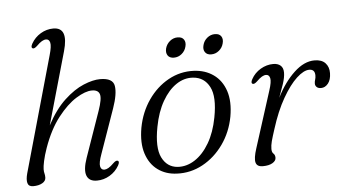

<svg xmlns="http://www.w3.org/2000/svg" viewBox="-50 -804 1601 898"><g transform="rotate(-5 750.0 -354.5)"><path d="M475 -53Q459 -24.5 430.8 -7.8Q402.5 9 370.5 9Q333.5 9 323 -18.8Q312.5 -46.5 331.5 -101L406.5 -315.5Q426 -371 419.5 -392Q413 -413 383.5 -413Q352.5 -413 309 -386Q265.5 -359 222.5 -303.8Q179.5 -248.5 149.5 -164Q137.5 -130 132 -104Q126.5 -78 126.5 -65.5Q126.5 -53 128.8 -45.5Q131 -38 131 -26.5Q131 -10.5 114.2 -0.8Q97.5 9 71 9Q50 9 45.2 -7.8Q40.5 -24.5 48.5 -53.5L201 -594.5Q213 -636 209 -652.8Q205 -669.5 190.5 -669.5Q181.5 -669.5 171 -663.5Q160.5 -657.5 145.5 -642.5Q132 -630 124.5 -633.5Q115.5 -638 125 -655.5Q141 -684 169 -700.8Q197 -717.5 228.5 -717.5Q301 -717.5 269.5 -607L173 -267.5Q211.5 -340 257.5 -382.8Q303.5 -425.5 348 -444Q392.5 -462.5 426 -462.5Q486 -462.5 492.2 -425.2Q498.5 -388 475 -321L402 -113.5Q387 -72.5 390.8 -55.8Q394.5 -39 409.5 -39Q418 -39 428.8 -45Q439.5 -51 454.5 -66Q467.5 -78.5 475.5 -75Q484.5 -71 475 -53Z M866.5 -463Q919.5 -460.5 958.2 -433Q997 -405.5 1013.8 -355.2Q1030.5 -305 1018 -234.5Q1004.5 -162.5 964.5 -106.2Q924.5 -50 867.5 -19Q810.5 12 746 9Q694 7 656.5 -20.5Q619 -48 602.8 -98.2Q586.5 -148.5 599 -219.5Q612.5 -291.5 651.5 -347.8Q690.5 -404 746.5 -435Q802.5 -466 866.5 -463ZM751.5 -22Q794 -19 833 -44.2Q872 -69.5 901 -118.8Q930 -168 943 -237Q961.5 -333 937 -380.2Q912.5 -427.5 860.5 -431.5Q819 -435 781.2 -409.8Q743.5 -384.5 715.2 -335.2Q687 -286 674 -217Q655.5 -120.5 679 -73.2Q702.5 -26 751.5 -22ZM779.5 -532.5Q759 -532.5 750.2 -545.8Q741.5 -559 746.5 -579Q752 -599 768 -612.2Q784 -625.5 804.5 -625.5Q825 -625.5 833.8 -612.2Q842.5 -599 837 -579Q832 -559 816 -545.8Q800 -532.5 779.5 -532.5ZM954.5 -532.5Q934.5 -532.5 925.5 -545.8Q916.5 -559 922 -579Q927 -599 943 -612.2Q959 -625.5 979.5 -625.5Q1000 -625.5 1008.8 -612.2Q1017.5 -599 1012 -579Q1007 -559 991 -545.8Q975 -532.5 954.5 -532.5Z M1135 -378.5Q1126 -383 1135.5 -400.5Q1151 -429 1179.5 -445.8Q1208 -462.5 1239 -462.5Q1260.5 -462.5 1273.2 -451.5Q1286 -440.5 1286 -418Q1286 -396 1275.8 -365.2Q1265.5 -334.5 1253.5 -302.5Q1289 -373.5 1336.5 -418Q1384 -462.5 1432.5 -462.5Q1466.5 -462.5 1483.5 -444.2Q1500.5 -426 1500 -396.5Q1499.5 -365.5 1485.5 -348.2Q1471.5 -331 1452.5 -331Q1439 -331 1432 -337.8Q1425 -344.5 1425 -354Q1425 -363.5 1428 -372.2Q1431 -381 1431 -392Q1431 -421 1404.5 -421Q1378.5 -421 1345 -390Q1311.5 -359 1277.8 -300.2Q1244 -241.5 1218 -158.5Q1206.5 -123.5 1201.2 -103.5Q1196 -83.5 1196 -67.5Q1196 -51.5 1203.8 -44.8Q1211.5 -38 1211.5 -24.5Q1211.5 -10.5 1194.8 -0.5Q1178 9.5 1149 9.5Q1122 9.5 1116.5 -10.5Q1111 -30.5 1126 -76.5L1210 -340Q1223.5 -381 1219.5 -397.8Q1215.5 -414.5 1201 -414.5Q1192 -414.5 1181.5 -408.5Q1171 -402.5 1156 -387.5Q1142.5 -375 1135 -378.5Z"/></g></svg>

Font: Fraunces 9pt S000 Light
Style: Italic
Weight: 300
Italic angle: -16°
Version: Version 1.000; ttfautohint (v1.8.3)